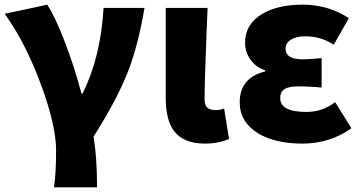

<svg xmlns="http://www.w3.org/2000/svg" viewBox="-23 -603 1553 825"><path d="M209 202Q218 142 218 44Q218 -63 154 -237Q88 -417 -3 -544L88 -563L180 -583Q216 -527 255 -424Q296 -319 327 -201H332Q410 -359 422 -569H598Q571 -412 531 -306Q483 -179 379 -16Q394 74 394 202Z M858 14Q765 14 724 -41Q689 -88 689 -185V-377V-569H869Q868 -539 865 -473Q856 -248 856 -178Q856 -151 867.5 -140.5Q879 -130 905 -130Q925 -130 940 -137L961 -6Q916 14 858 14Z M1276 14Q1160 14 1086 -30Q1007 -79 1007 -163Q1007 -269 1116 -296V-301Q1075 -314 1051 -350Q1030 -382 1030 -419Q1030 -500 1105 -544Q1172 -583 1278 -583Q1387 -583 1476 -525L1411 -411Q1356 -447 1288 -447Q1250 -447 1227 -432.5Q1204 -418 1204 -394Q1204 -348 1278 -348Q1297 -348 1343 -352Q1354 -353 1359 -353V-227Q1351 -227 1335 -229Q1284 -232 1260 -232Q1218 -232 1199.5 -220Q1181 -208 1181 -181Q1181 -122 1294 -122Q1362 -122 1417 -164L1487 -52Q1395 14 1276 14Z"/></svg>

Font: GenSekiGothic TW H
Style: Regular
Weight: 900
Version: Version 1.501;PS 1;hotconv 16.6.51;makeotf.lib2.5.65220